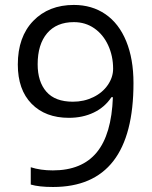

<svg xmlns="http://www.w3.org/2000/svg" viewBox="-20 -744 612 774"><path d="M518.1 -409.2Q518.1 9.8 193.8 9.8Q137.2 9.8 104 0V-69.8Q143.1 -57.1 192.9 -57.1Q310.1 -57.1 369.9 -129.6Q429.7 -202.1 435.1 -352.1H429.2Q402.3 -311.5 357.9 -290.3Q313.5 -269 257.8 -269Q163.1 -269 107.4 -325.7Q51.8 -382.3 51.8 -483.9Q51.8 -595.2 114 -659.7Q176.3 -724.1 277.8 -724.1Q350.6 -724.1 405 -686.8Q459.5 -649.4 488.8 -577.9Q518.1 -506.3 518.1 -409.2ZM277.8 -654.8Q208 -654.8 169.9 -609.9Q131.8 -564.9 131.8 -484.9Q131.8 -414.6 167 -374.3Q202.1 -334 273.9 -334Q318.4 -334 355.7 -352.1Q393.1 -370.1 414.6 -401.4Q436 -432.6 436 -466.8Q436 -518.1 416 -561.5Q396 -605 360.1 -629.9Q324.2 -654.8 277.8 -654.8Z"/></svg>

Font: f07869316
Style: Regular
Weight: 400
Foundry: Ascender Corporation
Version: Version 1.10